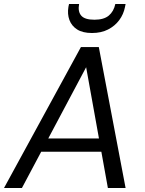

<svg xmlns="http://www.w3.org/2000/svg" viewBox="-34 -934 718 954"><path d="M-14 0 368 -700H457L590 0H502L394 -600L75 0ZM118 -180 153 -246H503L514 -180ZM423 -770Q377 -770 349.5 -787.5Q322 -805 311 -834.5Q300 -864 306 -900L309 -914H359Q352 -877 369.5 -856.5Q387 -836 435 -836Q482 -836 506.5 -856.5Q531 -877 539 -914H590L587 -899Q580 -863 558.5 -834Q537 -805 503 -787.5Q469 -770 423 -770Z"/></svg>

Font: DM Sans 16pt
Style: Italic
Weight: 400
Italic angle: -10°
Version: Version 4.004;gftools[0.9.30]